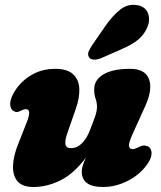

<svg xmlns="http://www.w3.org/2000/svg" viewBox="-20 -755 662 788"><path d="M583 -155.5Q599.5 -151 601.8 -130.8Q604 -110.5 588 -86.5Q559 -41.5 507.8 -14.5Q456.5 12.5 402.5 12.5Q315.5 12.5 315.5 -51Q315.5 -64 320.5 -78.2Q325.5 -92.5 332.5 -108Q282 -41 227 -14.2Q172 12.5 117.5 12.5Q71 12.5 51.2 -11.8Q31.5 -36 33.5 -76.5Q35.5 -117 55 -165L90.5 -255Q111 -307 86 -307Q77 -307 63 -299.5Q49 -291.5 37.5 -298.5Q25.5 -303 22.2 -321.5Q19 -340 34 -369.5Q58.5 -415.5 103.8 -444Q149 -472.5 206 -472.5Q256.5 -472.5 280.2 -450.2Q304 -428 305.5 -390.5Q307 -353 291 -308L255.5 -206Q246.5 -180.5 248.5 -163.8Q250.5 -147 272 -147Q296.5 -147 317 -167.5Q337.5 -188 351.5 -226.5Q365.5 -262.5 371.8 -281.5Q378 -300.5 378 -316.5Q378 -334 372.2 -350.2Q366.5 -366.5 366.5 -388Q366.5 -427 404.5 -449.8Q442.5 -472.5 514 -472.5Q576 -472.5 591.5 -430.2Q607 -388 576.5 -320.5L524 -204.5Q508 -169 509.5 -156Q511 -143 525 -143Q533 -143 552 -152.5Q569.5 -161.5 583 -155.5ZM411 -646Q441 -690 473.2 -715.5Q505.5 -741 544.5 -733.5Q577.5 -727.5 587.5 -700Q597.5 -672.5 584 -641.5Q571 -612 546.8 -592Q522.5 -572 477.5 -552.5L395.5 -516.5Q380 -510 365.8 -510.2Q351.5 -510.5 345.5 -520Q338.5 -531 344 -544Q349.5 -557 359.5 -571.5Z"/></svg>

Font: Fraunces 72pt SuperSoft Black
Style: Italic
Weight: 900
Italic angle: -16°
Version: Version 1.000;[b76b70a41]